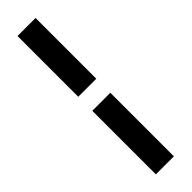

<svg xmlns="http://www.w3.org/2000/svg" viewBox="-290 -703 827 827"><g transform="rotate(-45 123.0 -289.5)"><path d="M176.8 -710.9V-340.8H66.9V-710.9ZM176.8 131.8H66.9V-255.4H176.8Z"/></g></svg>

Font: Vazirmatn RD UI Medium
Style: Regular
Weight: 500
Designer: Saber Rastikerdar
Foundry: Saber Rastikerdar
Version: Version 33.003